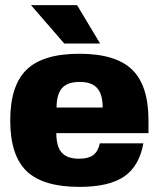

<svg xmlns="http://www.w3.org/2000/svg" viewBox="-20 -720 620 750"><path d="M200 -200Q200 -148 221 -124Q242 -100 289 -100Q325 -100 344 -114Q363 -128 370 -160H540Q524 -71 465 -30.5Q406 10 290 10Q148 10 84 -51.5Q20 -113 20 -250Q20 -386 84 -448Q148 -510 290 -510Q432 -510 496 -448Q560 -386 560 -250V-200ZM201 -300H381Q381 -352 359.5 -376Q338 -400 291 -400Q244 -400 222.5 -376Q201 -352 201 -300ZM281 -700 371 -550H231L101 -700Z"/></svg>

Font: Fivo Sans Modern Heavy
Style: Regular
Weight: 900
Designer: Alexander Slobzheninov
Foundry: Alexander Slobzheninov
Version: 1.0